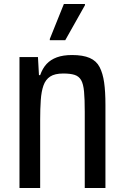

<svg xmlns="http://www.w3.org/2000/svg" viewBox="-20 -860 618 956"><path d="M77 76V-576H169L174 -486H180Q192 -520 212 -541.5Q232 -563 263 -574.5Q294 -586 339 -586Q393 -586 426.5 -571.5Q460 -557 476 -526Q492 -495 498.5 -449.5Q505 -404 505 -338V76H402V-303Q402 -366 398.5 -404Q395 -442 384 -461Q373 -480 352 -487Q331 -494 295 -494Q253 -494 230 -479Q207 -464 196.5 -434.5Q186 -405 183 -361.5Q180 -318 180 -264V76ZM228 -660V-666L298 -840H403V-834L305 -660Z"/></svg>

Font: Farlight84_Sys_V01
Style: Regular
Weight: 400
Designer: Ryoko NISHIZUKA  (kana, bopomofo & ideographs); Paul D. Hunt (Latin, Greek & Cyrillic); Sandoll Communications , Soo-you
Foundry: Adobe
Version: Version 2.004;October 29, 2024;FontCreator 14.0.0.2814 64-bi